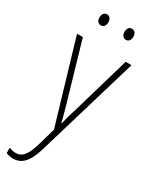

<svg xmlns="http://www.w3.org/2000/svg" viewBox="-239 -759 843 1056"><g transform="rotate(30 182.0 -231.0)"><path d="M75 -669C75 -649 85 -634 103 -634C121 -634 131 -648 131 -669C131 -689 121 -704 103 -704C85 -704 75 -688 75 -669ZM234 -669C234 -649 244 -634 261 -634C280 -634 290 -648 290 -669C290 -690 279 -704 261 -704C244 -704 234 -689 234 -669ZM13 -529 167 -9 134 107C111 185 84 208 48 208C34 208 19 204 6 199V233C21 239 34 242 50 242C106 242 141 205 168 114L359 -529H322L216 -165C204 -128 195 -97 187 -60H184C179 -83 173 -104 156 -165L50 -529Z"/></g></svg>

Font: Noto Sans Bengali Condensed ExtraLight
Style: Regular
Weight: 200
Width: 3
Designer: Joana Ranito - Universal Thirst; Jelle Bosma - Monotype Design Team
Foundry: Universal Thirst ehf.
Version: Version 3.000